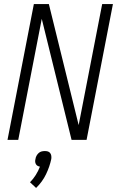

<svg xmlns="http://www.w3.org/2000/svg" viewBox="-20 -690 590 947"><path d="M17 0 147 -670H221L368 -73L484 -670H537L407 0H333L186 -597L70 0ZM158 237 128 209Q144 193 156.5 173Q169 153 177 132Q171 131 165.5 128Q160 125 157 119.5Q154 114 153.5 107.5Q153 101 155 94Q156 86 160 78.5Q164 71 170.5 65Q177 59 185 57Q193 55 201 55Q209 55 216 57Q223 59 227.5 65Q232 71 233 78.5Q234 86 233 94Q225 132 207 169.5Q189 207 158 237Z"/></svg>

Font: Lode Dark Term
Style: Italic
Weight: 400
Italic angle: -11°
Monospace: yes
Designer: Belleve Invis
Foundry: Belleve Invis
Version: Version 29.2.0